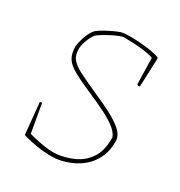

<svg xmlns="http://www.w3.org/2000/svg" viewBox="-157 -758 822 876"><g transform="rotate(30 254.5 -320.0)"><path d="M238 7Q201 7 163.5 1Q126 -5 89 -15L85 -19L70 -172L69 -182L80 -184L106 -35Q116 -32 137.5 -27Q159 -22 185.5 -17.5Q212 -13 235 -13Q275 -13 321 -29.5Q367 -46 394 -76Q418 -102 427.5 -132.5Q437 -163 437 -207Q428 -231 400.5 -251.5Q373 -272 335.5 -290.5Q298 -309 259 -326Q187 -357 149 -378Q111 -399 97 -422.5Q83 -446 83 -483Q84 -501 94 -531.5Q104 -562 120 -582Q125 -588 140.5 -598Q156 -608 175.5 -618Q195 -628 212.5 -635.5Q230 -643 239 -644Q253 -647 287 -646.5Q321 -646 361 -641.5Q401 -637 432 -627L435 -621L429 -471L419 -470L414 -474L411 -611Q394 -618 366 -622Q338 -626 308 -627.5Q278 -629 254 -629Q247 -629 229.5 -622Q212 -615 192 -604.5Q172 -594 155.5 -583.5Q139 -573 133 -567Q120 -549 111 -524Q102 -499 102 -482Q101 -449 117 -428.5Q133 -408 172 -388.5Q211 -369 278 -339Q356 -305 394.5 -280.5Q433 -256 446 -237Q459 -218 459 -199Q459 -153 445 -120Q431 -87 409 -64Q379 -32 332 -12.5Q285 7 238 7Z"/></g></svg>

Font: Labrada Thin
Style: Regular
Weight: 100
Designer: Mercedes Jáuregui
Foundry: Omnibus-Type Team
Version: Version 1.000; ttfautohint (v1.8.4.7-5d5b)